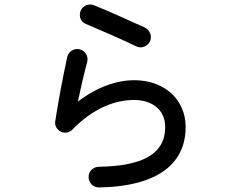

<svg xmlns="http://www.w3.org/2000/svg" viewBox="-20 -806 1040 845"><path d="M416 19C685 14 797 -93 797 -247C797 -367 705 -453 571 -453C495 -453 408 -424 323 -359C338 -432 354 -498 364 -534C370 -558 355 -583 331 -589C307 -595 282 -580 276 -556C253 -450 235 -348 223 -272C220 -254 230 -235 247 -227C264 -218 286 -222 299 -236C388 -328 484 -366 570 -366C647 -366 707 -325 707 -247C707 -126 604 -75 414 -72C389 -71 369 -51 370 -26C370 -1 391 19 416 19ZM336 -761C325 -738 334 -710 357 -701C411 -678 514 -634 582 -601C604 -591 631 -603 641 -626C650 -649 639 -674 617 -685C557 -712 456 -758 396 -782C373 -792 347 -783 336 -761Z"/></svg>

Font: 寒蝉半圆体
Style: Regular
Weight: 400
Designer: Yoshimichi Ohira & Warren
Foundry: ChillType
Version: Version 1.800;Glyphs 3.1.1 (3135)